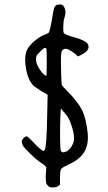

<svg xmlns="http://www.w3.org/2000/svg" viewBox="-20 -729 479 852"><path d="M231.4 -707Q236.3 -709 246.1 -709Q260.7 -710.9 267.6 -691.4Q274.4 -671.9 265.6 -649.4Q261.7 -638.7 260.7 -612.3Q259.8 -585.9 263.7 -582Q266.6 -575.2 316.4 -561.5Q360.4 -548.8 369.1 -534.2Q383.8 -508.8 343.8 -487.3L326.2 -478.5L314.5 -489.3Q280.3 -516.6 265.6 -511.7Q260.7 -511.7 253.9 -502Q249 -489.3 251 -426.8Q251 -412.1 251.5 -394.5Q252 -377 252.9 -366.2L253.9 -353.5Q256.8 -345.7 274.4 -329.1Q326.2 -277.3 345.7 -237.3Q362.3 -201.2 369.1 -138.7Q376 -70.3 335.9 -32.2Q319.3 -16.6 303.7 -8.8Q299.8 -6.8 271.5 7.8Q254.9 14.6 250.5 22.9Q246.1 31.2 246.1 60.5V90.8L236.3 97.7Q229.5 102.5 215.8 102.5Q197.3 105.5 185.5 85.9Q181.6 62.5 183.6 43L185.5 12.7L175.8 2.9Q173.8 2 166 -3.9Q158.2 -9.8 154.3 -11.7Q141.6 -20.5 114.3 -46.9Q86.9 -73.2 81.1 -84Q76.2 -96.7 76.2 -101.6Q76.2 -106.4 84 -115.2Q91.8 -124 98.6 -124Q103.5 -124 133.8 -91.8Q145.5 -79.1 153.3 -72.3Q161.1 -65.4 166.5 -62Q171.9 -58.6 174.3 -59.1Q176.8 -59.6 178.7 -64.5Q187.5 -80.1 189.5 -223.6L191.4 -308.6L164.1 -324.2Q133.8 -343.8 128.9 -348.6Q104.5 -372.1 95.2 -425.3Q85.9 -478.5 100.6 -508.8Q109.4 -526.4 131.8 -545.9Q154.3 -565.4 175.8 -574.2Q188.5 -578.1 196.3 -584Q200.2 -587.9 209 -633.8Q216.8 -683.6 220.2 -693.4Q223.6 -703.1 231.4 -707ZM185.5 -513.7Q183.6 -516.6 178.7 -516.6Q174.8 -516.6 162.6 -504.4Q150.4 -492.2 143.6 -484.4Q128.9 -452.1 168.9 -404.3Q180.7 -393.6 185.5 -391.6Q187.5 -395.5 187.5 -452.6Q187.5 -509.8 185.5 -513.7ZM260.7 -234.4 251 -247.1Q249 -247.1 247.6 -205.1Q246.1 -163.1 246.6 -118.2Q247.1 -73.2 249 -64.5Q252 -46.9 274.4 -56.6Q289.1 -64.5 298.8 -81.5Q308.6 -98.6 308.6 -114.3Q308.6 -137.7 298.3 -168.9Q288.1 -200.2 279.3 -211.9Q277.3 -213.9 271.5 -222.2Q265.6 -230.5 260.7 -234.4Z"/></svg>

Font: JasonHandwriting4
Style: Regular
Weight: 400
Version: Version 1.01.21